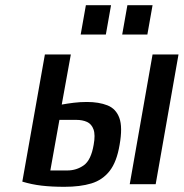

<svg xmlns="http://www.w3.org/2000/svg" viewBox="-20 -710 708 740"><path d="M228 10Q179 10 140.5 5.5Q102 1 66 -10L153 -500H253L218 -307Q240 -311 264.5 -314Q289 -317 315 -317Q361 -317 394 -304Q427 -291 440 -255.5Q453 -220 441 -152Q430 -86 402.5 -51Q375 -16 332 -3Q289 10 228 10ZM174 -53H239Q275 -53 303 -73Q331 -93 341 -152Q348 -190 340.5 -211Q333 -232 315.5 -240Q298 -248 274 -248H209ZM480 0 568 -500H668L580 0ZM451 -577 471 -690H568L548 -577ZM291 -577 311 -690H408L388 -577Z"/></svg>

Font: Cuprum Medium
Style: Italic
Weight: 500
Italic angle: -10°
Version: Version 3.000